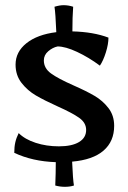

<svg xmlns="http://www.w3.org/2000/svg" viewBox="-20 -634 494 740"><path d="M193 81Q195 33 195 -9Q105 -12 35 -45Q35 -68 39 -85.5Q43 -103 52 -121Q76 -97 117.5 -83.5Q159 -70 207 -70Q257 -70 284.5 -86.5Q312 -103 312 -133Q312 -161 285 -180Q258 -199 202 -224Q151 -247 118.5 -266Q86 -285 63 -314.5Q40 -344 40 -385Q40 -434 82 -467.5Q124 -501 197 -510Q194 -583 190 -608Q210 -614 225 -614Q244 -614 262 -608Q259 -569 259 -513Q340 -511 398 -489Q398 -464 388 -432Q378 -400 365 -381Q322 -413 277 -434Q232 -455 202 -455Q183 -451 166 -436.5Q149 -422 149 -401Q149 -371 176.5 -351Q204 -331 263 -305Q313 -283 344.5 -264.5Q376 -246 398 -217.5Q420 -189 420 -149Q420 -89 379 -53.5Q338 -18 258 -11Q261 59 265 81Q250 86 230 86Q211 86 193 81Z"/></svg>

Font: Mirza Medium
Style: Regular
Weight: 500
Designer: Arabic design by Kourosh Beigpour, Latin design by Eduardo Tunni, engineering by Lasse Fister
Version: Version 1.0010g